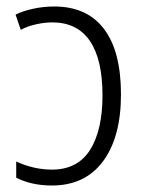

<svg xmlns="http://www.w3.org/2000/svg" viewBox="-20 -562 444 592"><path d="M353 -271Q353 -139 297.5 -64.5Q242 10 140 10Q78 10 30 -14V-64Q85 -39 140 -39Q219 -39 257.5 -99.5Q296 -160 296 -268Q296 -379 257 -436Q218 -493 141 -493Q118 -493 91 -487Q64 -481 44 -470L28 -517Q50 -528 82 -535Q114 -542 147 -542Q248 -542 300.5 -473Q353 -404 353 -271Z"/></svg>

Font: Noto Sans UI NarrowLight
Style: Regular
Weight: 300
Width: 4
Designer: Monotype Design Team
Foundry: Monotype Imaging Inc.
Version: Version 1.001